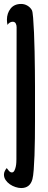

<svg xmlns="http://www.w3.org/2000/svg" viewBox="-29 -772 241 971"><path d="M55 -635Q55 -645 50.5 -653.5Q46 -662 35 -662Q27 -662 20 -657.5Q13 -653 9 -646Q6 -659 6 -672Q6 -705 24.5 -728.5Q43 -752 78 -752Q95 -752 109.5 -743.5Q124 -735 132 -721Q136 -714 138.5 -682.5Q141 -651 143 -607Q145 -563 146 -512Q147 -461 147.5 -415Q148 -369 148 -334Q148 -299 148 -287Q148 -268 148 -234Q148 -200 148 -158.5Q148 -117 147.5 -72Q147 -27 145.5 13.5Q144 54 141.5 86.5Q139 119 135 134Q123 179 78 179Q65 179 49.5 174Q34 169 21 160Q8 151 -0.5 138.5Q-9 126 -9 111Q-9 102 -5 93.5Q-1 85 5 78Q9 84 16 92Q23 100 31 100Q39 100 43.5 91.5Q48 83 50.5 72Q53 61 53.5 49.5Q54 38 54 33Z"/></svg>

Font: Reclame
Style: Regular
Weight: 400
Designer: Peter Wiegel
Foundry: Peter Wiegel
Version: Version 1.000